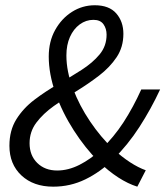

<svg xmlns="http://www.w3.org/2000/svg" viewBox="-20 -688 622 720"><path d="M179.6 12Q105.5 12 60.4 -30.1Q15.3 -72.2 15.3 -141.4Q15.3 -199.2 41.4 -240.8Q67.5 -282.5 109.3 -314.1Q151.1 -345.8 197.5 -372.3Q244 -398.9 285.7 -425.7Q327.5 -452.5 353.6 -484Q379.7 -515.5 379.7 -557.9Q379.7 -580.6 368 -597.1Q356.2 -613.6 330.4 -613.6Q302.4 -613.6 279 -596.5Q255.6 -579.3 242.3 -549.4Q229 -519.5 229 -480.1Q229 -420.5 253.5 -356Q277.9 -291.6 317.9 -232.5Q357.9 -173.3 404.5 -129.4Q436.3 -100 467.6 -79.6Q498.9 -59.3 526.6 -49.5L494.9 12Q459.9 1.1 423.2 -22.7Q386.4 -46.5 350.4 -81.8Q299.7 -132.2 256.6 -199.3Q213.5 -266.4 188.1 -338.5Q162.8 -410.6 162.8 -476.1Q162.8 -532.3 186.8 -575.5Q210.8 -618.7 249.9 -643.5Q289 -668.3 335.4 -668.3Q389.2 -668.3 415.9 -637.8Q442.7 -607.2 442.7 -561.2Q442.7 -511.3 417.3 -473.4Q391.9 -435.5 351.8 -404.7Q311.6 -373.8 266.8 -346.3Q222 -318.9 181.8 -290.4Q141.7 -261.8 116.3 -228.1Q90.9 -194.4 90.9 -151Q90.9 -105.1 119.8 -76.8Q148.6 -48.6 194.3 -48.6Q236.1 -48.6 278.3 -70Q320.5 -91.5 357.7 -126.3Q406.9 -173.4 443.5 -230Q480 -286.5 509.7 -352.4H580.4Q546.4 -279.4 502.8 -211.8Q459.2 -144.2 403.4 -89.2Q356.3 -42.8 300 -15.4Q243.7 12 179.6 12Z"/></svg>

Font: Source Sans Variable
Style: Italic
Weight: 200
Italic angle: -11°
Designer: Paul D. Hunt
Foundry: Adobe Systems Incorporated
Version: Version 3.006;hotconv 1.0.111;makeotfexe 2.5.65597